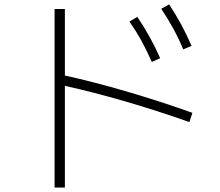

<svg xmlns="http://www.w3.org/2000/svg" viewBox="-20 -791 978 854"><path d="M555.7 -695.3 590.8 -715.8Q649.9 -628.9 692.4 -532.2L655.3 -515.6Q632.8 -566.4 609.4 -609.1Q585.9 -651.9 555.7 -695.3ZM697.3 -752 732.4 -771.5Q763.2 -724.1 787.1 -679.9Q811 -635.7 832 -586.9L794.9 -571.3Q775.4 -618.7 751.7 -662.1Q728 -705.6 697.3 -752ZM268.6 -409.2V43H222.7V-751H268.6V-455.1Q399.4 -426.3 545.9 -383.3Q692.4 -340.3 835.9 -289.1L822.3 -248Q680.2 -298.3 538.3 -339.6Q396.5 -380.9 268.6 -409.2Z"/></svg>

Font: Pretendard ExtraLight
Style: Regular
Weight: 200
Designer: Base glyphs from Inter by Rasmus Andersson; Hangeul glyphs from Noto Sans CJK(Source Han Sans) by Jang Soo-young and Kan
Foundry: Kil Hyung-jin
Version: Version 1.309